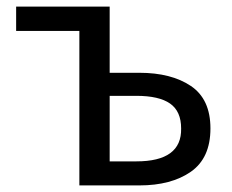

<svg xmlns="http://www.w3.org/2000/svg" viewBox="-20 -563 705 583"><path d="M221 0V-469H29V-543H313V-342H403Q500 -342 559.5 -302Q619 -262 619 -173Q619 -83 559.5 -41.5Q500 0 403 0ZM313 -73H394Q532 -73 530 -173Q530 -225 496.5 -248.5Q463 -272 394 -272H313Z"/></svg>

Font: Noto Sans CJK KR Regular (TTF)
Style: Regular
Weight: 400
Designer: Ryoko NISHIZUKA 西塚涼子 (kana & ideographs); Paul D. Hunt (Latin, Greek & Cyrillic); Wenlong ZHANG 张文龙 (bopomofo); Sandoll 
Foundry: Adobe Systems Incorporated
Version: Version 1.004;PS 1.004;hotconv 1.0.82;makeotf.lib2.5.63406